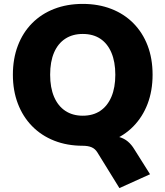

<svg xmlns="http://www.w3.org/2000/svg" viewBox="-20 -736 847 984"><path d="M592 228 479 45Q468 27 450 19Q432 11 403 11L540 -40Q570 -40 593.5 -33Q617 -26 635.5 -10.5Q654 5 669 30L749 157ZM404 11Q324 11 258 -15Q192 -41 144.5 -89.5Q97 -138 71.5 -205Q46 -272 46 -353Q46 -435 71.5 -502Q97 -569 144.5 -617Q192 -665 258 -690.5Q324 -716 404 -716Q484 -716 550 -690.5Q616 -665 663.5 -617Q711 -569 736.5 -502.5Q762 -436 762 -353Q762 -271 736.5 -204Q711 -137 663.5 -88.5Q616 -40 550 -14.5Q484 11 404 11ZM404 -143Q457 -143 494 -168Q531 -193 551 -240Q571 -287 571 -353Q571 -419 551 -466Q531 -513 494 -537.5Q457 -562 404 -562Q352 -562 314.5 -537.5Q277 -513 257 -466.5Q237 -420 237 -353Q237 -287 257 -240Q277 -193 314.5 -168Q352 -143 404 -143Z"/></svg>

Font: Nunito Sans 12pt ExtraLight 12pt Black
Style: Regular
Weight: 900
Version: Version 3.101;gftools[0.9.27]